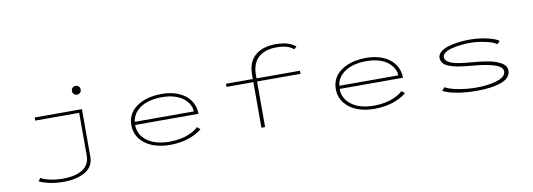

<svg xmlns="http://www.w3.org/2000/svg" viewBox="-70 -1278 5390 1942"><g transform="rotate(-10 2625.0 -307.5)"><path d="M696 -698Q696 -717.5 709 -730.2Q722 -743 741 -743Q760 -743 773 -730Q786 -717 786 -698Q786 -679 773 -666Q760 -653 741 -653Q722 -653 709 -666Q696 -679 696 -698ZM764 -500V-8Q764 37 744.5 72.8Q725 108.5 694.2 130.5Q663.5 152.5 622.2 166.8Q581 181 541 186.5Q501 192 459 192Q368.5 192 297.5 174.5Q226.5 157 206 142L229 111Q246 126 310.2 142.5Q374.5 159 459 159Q516.5 159 564.2 148.5Q612 138 649.8 116.5Q687.5 95 708.8 58Q730 21 730 -28V-468H279V-500Z M1909 -92Q1892 -76.5 1864 -60Q1836 -43.5 1795.5 -26.8Q1755 -10 1698.8 0.5Q1642.5 11 1582 11Q1482 11 1402.5 -19.2Q1323 -49.5 1275.5 -110.8Q1228 -172 1228 -255Q1228 -305.5 1247 -347.8Q1266 -390 1299 -420Q1332 -450 1377 -471Q1422 -492 1474.2 -502Q1526.5 -512 1584 -512Q1681 -512 1756.5 -480Q1832 -448 1874.5 -388Q1917 -328 1917 -249H1266Q1267 -147 1352 -84.5Q1437 -22 1582 -22Q1639.5 -22 1691.5 -32Q1743.5 -42 1779.8 -57.8Q1816 -73.5 1840 -88.8Q1864 -104 1878 -119ZM1584 -479Q1501 -479 1434.2 -458.5Q1367.5 -438 1322 -392.2Q1276.5 -346.5 1268 -281H1874Q1874 -317.5 1855 -352.2Q1836 -387 1800.8 -415.5Q1765.5 -444 1709 -461.5Q1652.5 -479 1584 -479Z M2243 -500H2519V-544Q2519 -674 2595.5 -740.5Q2672 -807 2806 -807Q2853.5 -807 2893 -799.8Q2932.5 -792.5 2956 -781.5Q2979.5 -770.5 2992.2 -762Q3005 -753.5 3011 -746L2984 -723Q2930 -774 2809 -774Q2769.5 -774 2735 -767.2Q2700.5 -760.5 2667 -743.5Q2633.5 -726.5 2609.8 -700.2Q2586 -674 2571.5 -632Q2557 -590 2557 -536V-500H3003V-468H2557V0H2519V-468H2243Z M4009 -92Q3992 -76.5 3964 -60Q3936 -43.5 3895.5 -26.8Q3855 -10 3798.8 0.5Q3742.5 11 3682 11Q3582 11 3502.5 -19.2Q3423 -49.5 3375.5 -110.8Q3328 -172 3328 -255Q3328 -305.5 3347 -347.8Q3366 -390 3399 -420Q3432 -450 3477 -471Q3522 -492 3574.2 -502Q3626.5 -512 3684 -512Q3781 -512 3856.5 -480Q3932 -448 3974.5 -388Q4017 -328 4017 -249H3366Q3367 -147 3452 -84.5Q3537 -22 3682 -22Q3739.5 -22 3791.5 -32Q3843.5 -42 3879.8 -57.8Q3916 -73.5 3940 -88.8Q3964 -104 3978 -119ZM3684 -479Q3601 -479 3534.2 -458.5Q3467.5 -438 3422 -392.2Q3376.5 -346.5 3368 -281H3974Q3974 -317.5 3955 -352.2Q3936 -387 3900.8 -415.5Q3865.5 -444 3809 -461.5Q3752.5 -479 3684 -479Z M4729 11Q4618.5 11 4525.2 -5.8Q4432 -22.5 4384 -50L4413 -82Q4452.5 -57 4546 -39.5Q4639.5 -22 4732 -22Q4785.5 -22 4836.2 -28Q4887 -34 4933.2 -46.5Q4979.5 -59 5007.8 -81.8Q5036 -104.5 5036 -135Q5036 -161 5010.2 -181.2Q4984.5 -201.5 4937.2 -214.2Q4890 -227 4839.8 -234.8Q4789.5 -242.5 4725 -248Q4684 -251.5 4653.2 -255Q4622.5 -258.5 4588.5 -264.2Q4554.5 -270 4530.5 -276.8Q4506.5 -283.5 4483.5 -293.5Q4460.5 -303.5 4446.5 -316Q4432.5 -328.5 4424.2 -345.5Q4416 -362.5 4416 -383Q4416 -415.5 4444.8 -441Q4473.5 -466.5 4521.2 -481.5Q4569 -496.5 4625.8 -504.2Q4682.5 -512 4744 -512Q4851.5 -512 4938.5 -489.2Q5025.5 -466.5 5045 -445L5015 -417Q4991 -441.5 4904.5 -460.2Q4818 -479 4744 -479Q4707 -479 4663.2 -474.5Q4619.5 -470 4571.5 -460.2Q4523.5 -450.5 4491.8 -430.2Q4460 -410 4460 -383Q4460 -363 4473.5 -347.5Q4487 -332 4509.2 -321.5Q4531.5 -311 4567.5 -303.2Q4603.5 -295.5 4641.2 -290.8Q4679 -286 4731 -282Q4775.5 -278.5 4810.2 -274.5Q4845 -270.5 4888.2 -263.2Q4931.5 -256 4963 -245.2Q4994.5 -234.5 5022.5 -219.5Q5050.5 -204.5 5065.2 -183Q5080 -161.5 5080 -135Q5080 -96 5053 -67.2Q5026 -38.5 4977.2 -21.8Q4928.5 -5 4866.8 3Q4805 11 4729 11Z"/></g></svg>

Font: League Mono Extended Thin
Style: Regular
Weight: 100
Width: 9
Designer: Tyler Finck
Foundry: The League of Moveable Type / Tyler Finck
Version: Version 2.210